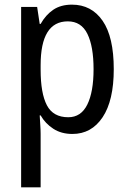

<svg xmlns="http://www.w3.org/2000/svg" viewBox="-20 -567 555 827"><path d="M383 -269Q383 -171 356 -116.5Q329 -62 274 -62Q209 -62 182 -113.5Q155 -165 155 -267V-286Q155 -475 272 -475Q330 -475 356.5 -421Q383 -367 383 -269ZM155 -464H151L140 -537H71V240H155V10Q155 -7 153.5 -29Q152 -51 151 -70H155Q175 -35 209.5 -12.5Q244 10 292 10Q374 10 422 -62Q470 -134 470 -269Q470 -408 422 -477.5Q374 -547 290 -547Q242 -547 209.5 -525Q177 -503 155 -464Z"/></svg>

Font: Noto Sans Display SemiCondensed
Style: Regular
Weight: 400
Width: 4
Designer: Monotype Design team
Foundry: Monotype Imaging Inc.
Version: 1.000